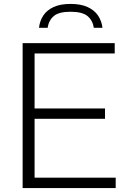

<svg xmlns="http://www.w3.org/2000/svg" viewBox="-20 -960 654 980"><path d="M95.5 0V-740H565.5V-687H156.5V-53H570.5V0ZM132 -353.5V-406.5H516V-353.5ZM179 -818Q183 -853.5 201.2 -881Q219.5 -908.5 253.8 -924.2Q288 -940 340 -940Q392.5 -940 427.2 -924Q462 -908 480.5 -880.5Q499 -853 503 -818H459Q453 -856.5 426.5 -878.2Q400 -900 340 -900Q280.5 -900 254.8 -878.2Q229 -856.5 223 -818Z"/></svg>

Font: Encode Sans SC SemiExpanded Light
Style: Regular
Weight: 300
Width: 6
Designer: Multiple Designers
Foundry: Impallari Type
Version: Version 3.002